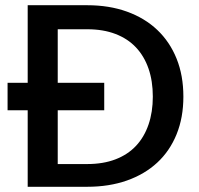

<svg xmlns="http://www.w3.org/2000/svg" viewBox="-20 -715 760 735"><path d="M314 -695Q398 -695 466 -670.5Q534 -646 582 -600.5Q630 -555 656 -490.5Q682 -426 682 -345Q682 -265 656 -201Q630 -137 582 -92.5Q534 -48 466 -24Q398 0 314 0H86V-293H9V-398H86V-695ZM314 -87Q375 -87 422 -105Q469 -123 500.5 -156.5Q532 -190 548.5 -238Q565 -286 565 -345Q565 -405 548.5 -452.5Q532 -500 500.5 -533.5Q469 -567 422 -585Q375 -603 314 -603H201V-398H379V-293H201V-87Z"/></svg>

Font: SVN-Poppins Medium
Style: Regular
Weight: 500
Designer: Ninad Kale (Devanagari), Jonny Pinhorn (Latin)
Foundry: Indian Type Foundry
Version: Version 3.002 2017; ttfautohint (v1.8.3)